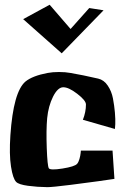

<svg xmlns="http://www.w3.org/2000/svg" viewBox="-20 -772 519 793"><path d="M407.7 -729.5 234.9 -551.8 75.7 -692.9 185.1 -752.4 271.5 -652.3 348.6 -738.8ZM271 -470.7Q320.3 -462.4 385.7 -447.3Q409.2 -441.9 425 -418.5Q440.9 -395 446.5 -365.5Q452.1 -335.9 454.6 -307.1Q457 -278.3 456.1 -258.8L454.6 -239.3L322.3 -277.3Q335 -309.1 335 -340.8Q334.5 -357.4 298.8 -384.8Q263.2 -412.1 240.7 -411.6Q218.3 -411.1 199 -372.6Q179.7 -334 174.8 -283.7Q170.4 -234.4 173.1 -160.6Q175.8 -86.9 181.6 -77.1Q187.5 -67.9 238 -75.9Q288.6 -84 298.3 -95.2Q304.2 -101.6 308.1 -115.2Q312 -128.9 313 -139.6L314 -149.9H444.8L452.6 -33.2Q426.8 -29.3 387 -23.7Q347.2 -18.1 271.5 -8.5Q195.8 1 175.8 1Q133.8 0.5 95.7 -4.6Q57.6 -9.8 46.9 -20.5Q33.2 -34.2 25.4 -84.2Q17.6 -134.3 22.9 -213.4Q35.2 -392.6 85 -435.1Q114.3 -459 176.8 -470.7Q197.3 -474.6 223.6 -474.6Q250.5 -474.6 271 -470.7Z"/></svg>

Font: Some Time Later
Style: Regular
Weight: 400
Version: Version 003.300